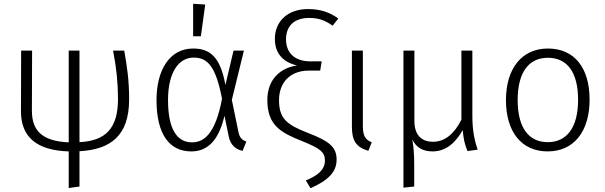

<svg xmlns="http://www.w3.org/2000/svg" viewBox="-20 -791 3207 1017"><path d="M664 -265C664 -361 654 -435 638 -523H579C597 -429 605 -351 605 -267C605 -110 539 -45 401 -38V-523H344V-37C208 -43 149 -95 149 -204L150 -523H92L91 -201C91 -66 174 6 344 11V205L401 197V10C566 1 664 -72 664 -265Z M1003 -771V-599H1044L1067 -767ZM1003 -534C879 -534 809 -421 809 -261C809 -79 878 11 993 11C1085 11 1140 -54 1169 -178L1191 -71C1200 -21 1231 1 1265 8L1285 -41C1263 -49 1249 -61 1243 -92L1208 -262L1272 -523H1217L1174 -341C1147 -489 1093 -534 1003 -534ZM1006 -486C1080 -486 1123 -439 1156 -268C1121 -82 1061 -37 997 -37C918 -37 870 -106 870 -261C870 -407 926 -486 1006 -486Z M1611 -743C1503 -743 1436 -677 1436 -585C1436 -505 1482 -461 1554 -444C1474 -434 1396 -378 1396 -261C1396 -126 1469 -88 1579 -44C1679 -4 1701 16 1701 59C1701 111 1659 140 1600 165L1625 206C1719 164 1763 120 1763 54C1763 -15 1719 -45 1611 -87C1497 -131 1458 -164 1458 -261C1458 -350 1513 -417 1616 -417H1676L1684 -466H1624C1544 -466 1495 -508 1495 -583C1495 -646 1531 -696 1618 -696C1670 -696 1703 -682 1742 -655L1772 -693C1727 -725 1680 -743 1611 -743Z M1902 -523H1844V-119C1844 -44 1868 -11 1931 8L1949 -37C1916 -51 1902 -70 1902 -124Z M2510 2C2494 -45 2482 -99 2482 -177V-523H2424V-157C2385 -80 2335 -40 2273 -40C2220 -40 2175 -69 2175 -150V-523H2117V203L2174 197V80C2174 25 2171 -10 2164 -52C2184 -12 2216 11 2272 11C2347 11 2397 -42 2431 -102C2435 -57 2440 -31 2456 9Z M2882 -534C2745 -534 2660 -429 2660 -261C2660 -93 2742 11 2881 11C3019 11 3103 -94 3103 -263C3103 -434 3021 -534 2882 -534ZM2882 -485C2983 -485 3042 -410 3042 -263C3042 -113 2981 -38 2881 -38C2781 -38 2722 -114 2722 -261C2722 -411 2783 -485 2882 -485Z"/></svg>

Font: FiraGO Light
Style: Regular
Weight: 300
Designer: bBox Type
Foundry: bBox Type GmbH
Version: Version 1.001;PS 001.001;hotconv 1.0.88;makeotf.lib2.5.64775